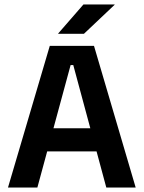

<svg xmlns="http://www.w3.org/2000/svg" viewBox="-20 -846 648 866"><path d="M148.5 0H16L204.5 -639H404L592 0H459.5L310.5 -552.5H298.5ZM448 -163H159V-267.5H448ZM242.5 -695 356.5 -826H497V-824.5L358.5 -693.5H242.5Z"/></svg>

Font: Anek Devanagari Medium SemiBold
Style: Regular
Weight: 600
Version: Version 1.003